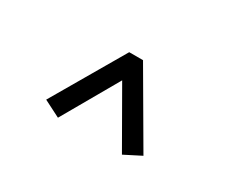

<svg xmlns="http://www.w3.org/2000/svg" viewBox="-57 -788 624 530"><g transform="rotate(30 255.0 -522.5)"><path d="M233 -650H277L410 -422L357 -395L255 -573L153 -395L100 -422Z"/></g></svg>

Font: Unica One
Style: Regular
Weight: 400
Designer: Eduardo Rodriguez Tunni
Foundry: Eduardo Rodriguez Tunni
Version: Version 1.001